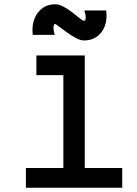

<svg xmlns="http://www.w3.org/2000/svg" viewBox="-20 -877 640 897"><path d="M276 0V-589L339 -526H150V-618H376V0ZM101 0V-92H551V0ZM372 -688Q356 -688 334.5 -699.5Q313 -711 291.5 -726.5Q270 -742 255 -753.5Q240 -765 238 -765Q231 -765 230 -750.5Q229 -736 236 -714H133Q126 -776 156 -816.5Q186 -857 238 -857Q256 -857 277.5 -845.5Q299 -834 318.5 -818.5Q338 -803 352.5 -791.5Q367 -780 372 -780Q380 -780 380.5 -793.5Q381 -807 374 -828H476Q484 -767 454.5 -727.5Q425 -688 372 -688Z"/></svg>

Font: Victor Mono Thin
Style: Regular
Weight: 100
Monospace: yes
Designer: Rune Bjørnerås
Version: Version 1.561;gftools[0.9.30]